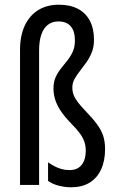

<svg xmlns="http://www.w3.org/2000/svg" viewBox="-20 -785 497 815"><path d="M379 -616Q379 -586 369.5 -562.5Q360 -539 346.5 -520Q333 -501 319.5 -484Q306 -467 296.5 -450Q287 -433 287 -413Q287 -396 293 -381Q299 -366 311 -350.5Q323 -335 341 -316Q373 -283 391.5 -258Q410 -233 418 -208.5Q426 -184 426 -152Q426 -102 409 -65.5Q392 -29 360 -9.5Q328 10 282 10Q257 10 230.5 3.5Q204 -3 184 -17V-96Q197 -87 211 -79.5Q225 -72 241 -67.5Q257 -63 275 -63Q309 -63 326.5 -85Q344 -107 344 -146Q344 -167 337.5 -185Q331 -203 317 -221.5Q303 -240 280 -263Q252 -292 236 -317Q220 -342 213.5 -364.5Q207 -387 207 -409Q207 -437 216 -457Q225 -477 239 -494.5Q253 -512 266.5 -529Q280 -546 289 -566Q298 -586 298 -614Q298 -652 280.5 -673Q263 -694 228 -694Q202 -694 183.5 -680Q165 -666 155.5 -638.5Q146 -611 146 -571V0H65V-573Q65 -633 85 -676Q105 -719 142 -742Q179 -765 230 -765Q277 -765 310 -748Q343 -731 361 -697.5Q379 -664 379 -616Z"/></svg>

Font: Noto Sans Arabic ExtraCondensed
Style: Regular
Weight: 400
Width: 2
Designer: Monotype Design Team, Nadine Chahine, Nizar Qandah and Khaled Hosny
Foundry: Monotype Imaging Inc.
Version: Version 2.012